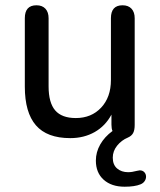

<svg xmlns="http://www.w3.org/2000/svg" viewBox="-20 -514 606 727"><path d="M74 -445Q74 -494 118 -494Q140 -494 152 -481Q164 -468 164 -445V-187Q164 -125 189 -96Q214 -67 267 -67Q326 -67 363 -106.5Q400 -146 400 -211V-445Q400 -494 444 -494Q466 -494 478 -481Q490 -468 490 -445V-41Q490 -21 484 -10Q478 1 464 7Q440 17 423.5 37.5Q407 58 407 83Q407 110 423.5 124Q440 138 465 138Q480 138 498 133Q504 132 509 131Q520 131 526.5 138Q533 145 533 155Q533 164 527.5 172Q522 180 512 184Q490 193 452 193Q402 193 372.5 166.5Q343 140 343 94Q343 62 359.5 33Q376 4 406 -18Q402 -27 402 -42V-80Q379 -37 338.5 -14Q298 9 246 9Q158 9 116 -39.5Q74 -88 74 -186Z"/></svg>

Font: SN Pro
Style: Regular
Weight: 400
Designer: Tobias Whetton
Foundry: Supernotes
Version: Version 1.003